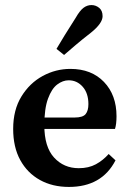

<svg xmlns="http://www.w3.org/2000/svg" viewBox="-20 -726 514 758"><path d="M252 12Q187 12 137.5 -15.5Q88 -43 60 -94Q32 -145 32 -217Q32 -292 64.5 -345Q97 -398 148.5 -426Q200 -454 258 -454Q341 -454 390.5 -402.5Q440 -351 440 -267Q440 -236 434 -217H83V-262H274Q307 -262 318 -275.5Q329 -289 329 -315Q329 -358 306.5 -383.5Q284 -409 251 -409Q228 -409 206 -392.5Q184 -376 169.5 -336.5Q155 -297 155 -231Q155 -146 193.5 -104Q232 -62 291 -62Q330 -62 358.5 -77.5Q387 -93 409 -118L436 -93Q382 12 252 12ZM203 -533Q218 -559 235.5 -587Q253 -615 279 -656Q295 -684 309.5 -695Q324 -706 341 -706Q358 -706 371.5 -695Q385 -684 385 -662Q385 -634 339 -597Q303 -569 279 -548.5Q255 -528 233 -509Z"/></svg>

Font: Lisu Bosa ExtraBold
Style: Regular
Weight: 800
Designer: David Morse, Annie Olsen, Victor Gaultney, Frank Grießhammer (Latin)
Foundry: SIL International
Version: Version 2.000